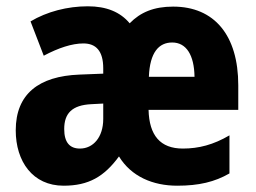

<svg xmlns="http://www.w3.org/2000/svg" viewBox="-20 -580 812 610"><path d="M530 -559C469 -559 426 -541 392 -506C362 -542 318 -560 259 -560C194 -560 129 -543 77 -512L119 -403C166 -428 209 -442 245 -442C285 -442 308 -418 308 -363V-346L232 -343C104 -338 30 -282 30 -166C30 -67 84 10 182 10C262 10 311 -19 358 -83C397 -19 466 10 543 10C612 10 662 -2 709 -29V-150C658 -120 611 -108 561 -108C489 -108 454 -150 452 -231H737V-309C737 -468 661 -559 530 -559ZM527 -445C572 -445 597 -405 598 -336H453C456 -414 485 -445 527 -445ZM270 -249 308 -251V-202C308 -144 276 -108 234 -108C202 -108 184 -127 184 -170C184 -220 209 -246 270 -249Z"/></svg>

Font: Noto Sans Khmer UI Condensed ExtraBold
Style: Regular
Weight: 800
Width: 3
Designer: Danh Hong and the Monotype Design Team
Foundry: Monotype Imaging Inc.
Version: Version 2.002